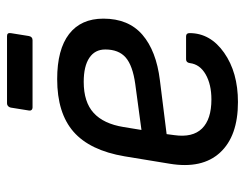

<svg xmlns="http://www.w3.org/2000/svg" viewBox="-95 -587 694 544"><g transform="rotate(-90 252.0 -315.0)"><path d="M219.2 -569.8Q214.8 -569.8 212.4 -572.8Q210 -575.7 210.9 -580.1L219.2 -631.8Q220.2 -636.2 223.4 -639.2Q226.6 -642.1 231 -642.1H421.9Q431.6 -642.1 430.2 -631.8L421.9 -580.1Q419.9 -569.8 410.2 -569.8ZM234.9 12.2Q138.2 12.2 91.6 -38.6Q44.9 -89.4 60.1 -181.2L81.1 -309.1Q97.7 -407.2 150.6 -453.6Q203.6 -500 299.8 -500Q383.8 -500 427.5 -466.3Q471.2 -432.6 471.2 -369.1Q471.2 -297.9 425.5 -258.5Q379.9 -219.2 296.9 -209L144 -189.9L141.1 -168Q133.8 -116.2 159.9 -89.6Q186 -63 242.2 -63Q284.7 -63 313.2 -79.3Q341.8 -95.7 345.2 -124Q346.7 -134.8 356 -134.8H420.9Q430.2 -134.8 430.2 -125Q430.2 -65.9 374.5 -26.9Q318.8 12.2 234.9 12.2ZM155.8 -261.2 286.1 -278.8Q338.4 -286.1 361.1 -305.9Q383.8 -325.7 383.8 -363.8Q383.8 -393.1 360.1 -408.9Q336.4 -424.8 292 -424.8Q234.9 -424.8 204.1 -396.7Q173.3 -368.7 164.1 -312Z"/></g></svg>

Font: Sofia Sans
Style: Italic
Weight: 400
Italic angle: -9°
Designer: Botio Nikoltchev, Ani Petrova
Foundry: lettersoup
Version: Version 4.100